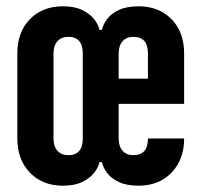

<svg xmlns="http://www.w3.org/2000/svg" viewBox="-20 -580 640 610"><path d="M180 10Q115 10 75 -31.5Q35 -73 35 -140V-410Q35 -478 75 -519Q115 -560 180 -560Q217 -560 241.5 -548Q266 -536 279.5 -518.5Q293 -501 296 -485H304Q307 -501 319.5 -518.5Q332 -536 357 -548Q382 -560 420 -560Q485 -560 525 -519Q565 -478 565 -410V-250H357V-140Q357 -115 369.5 -101Q382 -87 404 -87Q450 -87 450 -140H565Q565 -73 525 -31.5Q485 10 420 10Q382 10 357 -2Q332 -14 319.5 -31.5Q307 -49 304 -65H296Q293 -49 279.5 -31.5Q266 -14 241.5 -2Q217 10 180 10ZM197 -87Q243 -87 243 -140V-410Q243 -463 197 -463Q175 -463 162.5 -449Q150 -435 150 -410V-140Q150 -115 162.5 -101Q175 -87 197 -87ZM357 -330H450V-410Q450 -463 404 -463Q382 -463 369.5 -449Q357 -435 357 -410Z"/></svg>

Font: JetBrains Mono NL ExtraBold
Style: Regular
Weight: 800
Designer: Philipp Nurullin, Konstantin Bulenkov
Foundry: JetBrains
Version: Version 2.304; ttfautohint (v1.8.4.7-5d5b)